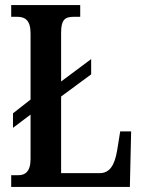

<svg xmlns="http://www.w3.org/2000/svg" viewBox="-20 -734 563 754"><path d="M24 0H490L495 -218H452L440 -143C430 -85 411 -54 371 -54H220V-355L338 -442V-502L220 -414V-606C220 -655 234 -668 269 -668H295V-714H24V-668H48C78 -668 100 -655 100 -603V-343L31 -289V-232L100 -284V-110C100 -59 78 -46 52 -46H24Z"/></svg>

Font: Noto Serif Hebrew ExtraCondensed SemiBold
Style: Regular
Weight: 600
Width: 2
Designer: Monotype Design Team
Foundry: Monotype Imaging Inc.
Version: Version 2.004